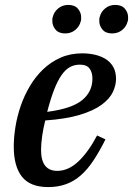

<svg xmlns="http://www.w3.org/2000/svg" viewBox="-20 -749 541 781"><path d="M176 12Q103 12 69.5 -30Q36 -72 36 -153Q36 -191 43 -234Q50 -277 64.5 -319Q79 -361 102 -399.5Q125 -438 156 -467.5Q187 -497 226.5 -514.5Q266 -532 315 -532Q341 -532 365.5 -526.5Q390 -521 409.5 -509Q429 -497 440.5 -477Q452 -457 452 -428Q452 -402 439 -374.5Q426 -347 393.5 -323Q361 -299 305 -282Q249 -265 164 -259Q156 -227 151.5 -195.5Q147 -164 147 -139Q147 -54 213 -54Q258 -54 298.5 -92Q339 -130 375 -198L409 -182Q385 -134 361 -97.5Q337 -61 309.5 -36.5Q282 -12 249 0Q216 12 176 12ZM172 -294Q272 -307 314 -341.5Q356 -376 356 -429Q356 -454 344.5 -470Q333 -486 305 -486Q283 -486 265 -476.5Q247 -467 231 -444.5Q215 -422 200.5 -385Q186 -348 172 -294ZM245 -613Q219 -613 206 -628.5Q193 -644 193 -662Q193 -667 193 -671.5Q193 -676 195 -681Q200 -701 217 -715Q234 -729 258 -729Q284 -729 297 -713.5Q310 -698 310 -680Q310 -675 310 -670.5Q310 -666 308 -661Q303 -641 286 -627Q269 -613 245 -613ZM436 -613Q410 -613 397 -628.5Q384 -644 384 -662Q384 -667 384 -671.5Q384 -676 386 -681Q391 -701 408 -715Q425 -729 449 -729Q475 -729 488 -713.5Q501 -698 501 -680Q501 -675 501 -670.5Q501 -666 499 -661Q494 -641 477 -627Q460 -613 436 -613Z"/></svg>

Font: IBM Plex Serif Medm
Style: Italic
Weight: 500
Italic angle: -14°
Designer: Mike Abbink, Paul van der Laan, Pieter van Rosmalen
Foundry: Bold Monday
Version: Version 3.001